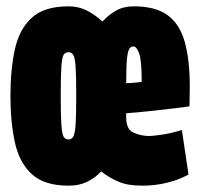

<svg xmlns="http://www.w3.org/2000/svg" viewBox="-20 -577 633 607"><path d="M13 -274Q13 -357 27 -421Q41 -485 80.5 -521Q120 -557 197 -557Q228 -557 254 -544Q280 -531 304 -509Q323 -530 347 -543.5Q371 -557 403 -557Q472 -557 510.5 -528.5Q549 -500 564.5 -443Q580 -386 580 -303Q580 -290 579.5 -272Q579 -254 579 -241Q562 -238 526.5 -234Q491 -230 450.5 -225.5Q410 -221 379 -219V-205Q379 -168 402.5 -157.5Q426 -147 452 -147Q461 -147 490 -151Q519 -155 555 -166L576 -25Q544 -8 507 1Q470 10 429 10Q383 10 353.5 -3Q324 -16 300 -35Q281 -15 256 -2.5Q231 10 197 10Q120 10 80.5 -26.5Q41 -63 27 -127Q13 -191 13 -274ZM379 -314Q390 -314 404.5 -315.5Q419 -317 428 -318Q428 -386 420 -408Q412 -430 402 -430Q394 -430 389 -423Q384 -416 381.5 -391.5Q379 -367 379 -314ZM172 -274Q172 -212 174 -183Q176 -154 181 -145Q186 -136 197 -136Q206 -136 211.5 -145Q217 -154 219 -183Q221 -212 221 -274Q221 -337 219 -366Q217 -395 211.5 -403.5Q206 -412 197 -412Q186 -412 181 -403.5Q176 -395 174 -366Q172 -337 172 -274Z"/></svg>

Font: Georama ExtraCondensed ExtraBold
Style: Regular
Weight: 800
Width: 2
Designer: Jean-Baptiste Levee
Foundry: Production Type
Version: Version 1.000